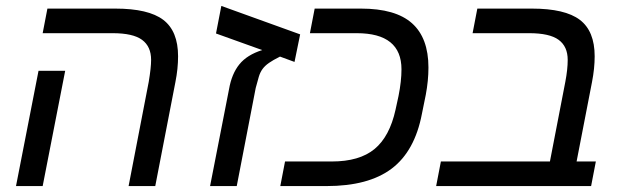

<svg xmlns="http://www.w3.org/2000/svg" viewBox="-20 -628 2100 648"><path d="M124 0H34L110 -389H200ZM414 0 482 -352Q486 -376 488 -394.5Q490 -413 490 -426Q490 -471 459.5 -493.5Q429 -516 360 -516H124L140 -599H369Q481 -599 531 -561Q581 -523 581 -438Q581 -396 572 -351L504 0Z M993 -512 974 -419 925 -437Q901 -425 887.5 -415.5Q874 -406 866 -395Q858 -384 853.5 -369Q849 -354 843 -331L779 0H689L753 -327Q762 -379 788 -411Q814 -443 865 -459L709 -515L727 -608Z M926 0 942 -83H1100Q1193 -83 1244 -125Q1295 -167 1315 -258L1325 -304Q1335 -354 1335 -394Q1335 -516 1184 -516H1026L1042 -599H1198Q1315 -599 1370.5 -549.5Q1426 -500 1426 -400Q1426 -356 1417 -308L1404 -244Q1380 -118 1302 -59Q1224 0 1082 0Z M1575 -516 1591 -599H1775Q1887 -599 1937 -561Q1987 -523 1987 -438Q1987 -397 1978 -351L1926 -83H1991L1975 0H1452L1468 -83H1836L1888 -352Q1892 -373 1894 -391.5Q1896 -410 1896 -426Q1896 -471 1865.5 -493.5Q1835 -516 1766 -516Z"/></svg>

Font: Libra Sans Modern
Style: Italic
Weight: 400
Italic angle: -12°
Foundry: Stefan Peev, Context Ltd
Version: Version 1.000